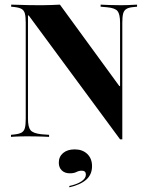

<svg xmlns="http://www.w3.org/2000/svg" viewBox="-20 -591 638 829"><path d="M498.4 10.5 104 -524.2H100.8V-201.6H91.1V-492.7Q91.1 -518.5 87.5 -532.3Q83.9 -546 73.8 -552Q63.7 -558.1 43.5 -560.5L28.2 -562.1V-571Q40.3 -571 58.9 -570.2Q77.4 -569.4 100.4 -569Q123.4 -568.5 149.2 -568.5H162.1Q183.9 -568.5 203.2 -569.4Q222.6 -570.2 238.7 -571L495.2 -219.4H498.4V-492.7Q498.4 -529 487.9 -542.7Q477.4 -556.5 441.9 -559.7L414.5 -562.1V-571Q427.4 -570.2 450.8 -569.4Q474.2 -568.5 503.2 -568.5Q517.7 -568.5 530.6 -569Q543.5 -569.4 554.4 -570.2Q565.3 -571 571.8 -571V-562.1L556.5 -560.5Q536.3 -558.9 525.8 -552.4Q515.3 -546 511.7 -532.3Q508.1 -518.5 508.1 -492.7V10.5ZM100.8 -78.2Q100.8 -42.7 111.7 -29Q122.6 -15.3 158.9 -11.3L191.9 -8.9V0Q181.5 -0.8 166.5 -1.2Q151.6 -1.6 134.3 -2Q116.9 -2.4 96 -2.4Q82.3 -2.4 69 -2Q55.6 -1.6 45.2 -1.2Q34.7 -0.8 27.4 0V-8.9L42.7 -10.5Q63.7 -12.9 73.8 -19Q83.9 -25 87.5 -38.7Q91.1 -52.4 91.1 -78.2V-201.6H100.8ZM279.8 217.7 279 212.1Q312.9 204.8 331.9 191.9Q350.8 179 350.8 162.9Q350.8 146 333.1 146Q321 146 310.1 151.6Q299.2 157.3 281.5 157.3Q259.7 157.3 246.8 144.8Q233.9 132.3 233.9 111.3Q233.9 85.5 252.4 69.8Q271 54 302.4 54Q336.3 54 356.9 73.8Q377.4 93.5 377.4 126.6Q377.4 162.1 352.8 184.3Q328.2 206.5 279.8 217.7Z"/></svg>

Font: Playfair 144pt SemiCondensed ExtraBold
Style: Regular
Weight: 800
Width: 4
Designer: Claus Eggers Sørensen
Foundry: Claus Eggers Sørensen
Version: Version 2.203